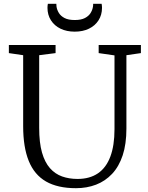

<svg xmlns="http://www.w3.org/2000/svg" viewBox="-20 -979 777 1007"><path d="M378.5 8Q282.5 8 221.2 -27.2Q160 -62.5 130.8 -134.8Q101.5 -207 101.5 -317.5V-689.5L26.5 -700.5V-743H271.5V-700.5L185.5 -689.5V-308.5Q185.5 -231 200.2 -179.2Q215 -127.5 242 -97Q269 -66.5 305.8 -53.5Q342.5 -40.5 386.5 -40.5Q450.5 -40.5 493.8 -70Q537 -99.5 558.8 -157.8Q580.5 -216 580.5 -301V-688.5L497.5 -700.5V-743H719V-700.5L643 -689.5V-305Q643 -223.5 623.5 -164.5Q604 -105.5 568 -67.2Q532 -29 483.8 -10.5Q435.5 8 378.5 8ZM372 -813Q329.5 -813 297.5 -828.5Q265.5 -844 247.2 -872.5Q229 -901 229 -938Q229 -943 229.5 -948.5Q230 -954 231 -959H275.5Q275.5 -956.5 275.8 -952.5Q276 -948.5 276.5 -943.5Q279 -927 288.8 -911Q298.5 -895 318.5 -884.5Q338.5 -874 372 -874Q405.5 -874 425.5 -884.5Q445.5 -895 455.2 -911Q465 -927 467.5 -943.5Q468.5 -948.5 468.5 -952.5Q468.5 -956.5 468.5 -959H513Q514 -954 514.5 -948.5Q515 -943 515 -938Q515 -901 496.8 -872.5Q478.5 -844 446.5 -828.5Q414.5 -813 372 -813Z"/></svg>

Font: Merriweather 20pt Light
Style: Regular
Weight: 300
Version: Version 2.100